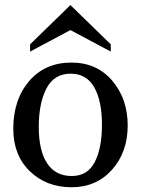

<svg xmlns="http://www.w3.org/2000/svg" viewBox="-20 -749 568 776"><path d="M269 7.8Q167.5 7.8 100.6 -56.9Q33.7 -121.6 33.7 -228.5Q33.7 -346.2 97.7 -421.1Q161.6 -496.1 269 -496.1Q371.1 -496.1 433.6 -422.9Q496.1 -349.6 496.1 -241.7Q496.1 -134.3 432.9 -63.2Q369.6 7.8 269 7.8ZM270 -37.6Q334 -37.6 363 -94.2Q392.1 -150.9 392.1 -244.6Q392.1 -341.3 360.8 -396.2Q329.6 -451.2 265.6 -451.2Q198.7 -451.2 167.7 -391.4Q136.7 -331.5 136.7 -236.3Q136.7 -139.6 170.7 -88.6Q204.6 -37.6 270 -37.6ZM427.7 -540.5 264.6 -627.4 101.6 -540.5V-569.8L264.6 -728.5L427.7 -569.8Z"/></svg>

Font: Munson
Style: Regular
Weight: 400
Designer: Paul James MIller
Foundry: High-Logic / Made with FontCreator
Version: Version 2.10;May 5, 2019;FontCreator 11.5.0.2430 64-bit